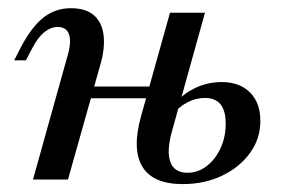

<svg xmlns="http://www.w3.org/2000/svg" viewBox="-20 -447 702 478"><path d="M434.7 11.3Q360.5 11.3 334.3 -32.3Q308.1 -75.8 331.5 -158.9L403.2 -415.3H490.3L408.1 -120.2Q394.4 -71 404 -44Q413.7 -16.9 446.8 -16.9Q472.6 -16.9 494.4 -33.5Q516.1 -50 529 -77.8Q541.9 -105.6 541.9 -139.5Q541.9 -203.2 490.3 -203.2Q466.9 -203.2 445.2 -191.5Q423.4 -179.8 409.7 -160.5L412.9 -185.5Q433.1 -212.1 464.9 -227.4Q496.8 -242.7 531.5 -242.7Q576.6 -242.7 602.4 -216.9Q628.2 -191.1 628.2 -146Q628.2 -101.6 602.4 -66.1Q576.6 -30.6 533.1 -9.7Q489.5 11.3 434.7 11.3ZM62.1 0 148.4 -308.9Q158.1 -341.9 152 -360.9Q146 -379.8 123.4 -379.8Q106.5 -379.8 90.3 -366.9Q74.2 -354 59.7 -325.8L44.4 -296.8H15.3L33.1 -331.5Q59.7 -381.5 89.1 -404Q118.5 -426.6 156.5 -426.6Q192.7 -426.6 212.9 -409.7Q233.1 -392.7 237.5 -362.1Q241.9 -331.5 231.5 -291.9L149.2 0ZM164.5 -202.4 172.6 -231.5H387.1L379 -202.4Z"/></svg>

Font: Playfair 5pt SemiExpanded Light Medium
Style: Italic
Weight: 500
Italic angle: -15.6°
Version: Version 2.001;gftools[0.9.30]